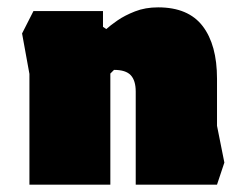

<svg xmlns="http://www.w3.org/2000/svg" viewBox="-20 -502 654 522"><path d="M60 0V-301L40 -411L71 -472H260V-429L269 -423Q280 -433 299.5 -446.5Q319 -460 347 -471Q375 -482 410 -482Q492 -482 531 -431Q570 -380 570 -288V-160L590 -60L570 0H349V-253Q349 -283 335.5 -297.5Q322 -312 290 -312L280 -302V0Z"/></svg>

Font: Rowdies
Style: Bold
Weight: 700
Designer: Jaikishan Patel
Version: Version 1.000; ttfautohint (v1.8.3)